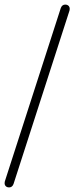

<svg xmlns="http://www.w3.org/2000/svg" viewBox="-34 -763 324 837"><path d="M25 39Q22 47 17 50.5Q12 54 5.5 54Q-1 54 -6 51Q-11 48 -13 42Q-15 36 -13 28L231 -728Q234 -736 239 -739.5Q244 -743 250.5 -743Q257 -743 262 -740Q267 -737 269 -731Q271 -725 269 -717Z"/></svg>

Font: Nunito ExtraLight
Style: Regular
Weight: 200
Designer: Vernon Adams
Foundry: Vernon Adams
Version: Version 3.602